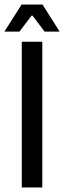

<svg xmlns="http://www.w3.org/2000/svg" viewBox="-46 -822 282 842"><path d="M139.5 0H49.5V-639H139.5ZM48.5 -802H140.5L215.5 -683.5H149.5L96.5 -753.5H92.5L39.5 -683.5H-26.5Z"/></svg>

Font: Anek Latin Condensed Medium
Style: Regular
Weight: 500
Width: 3
Designer: Yesha Goshar
Foundry: Ek Type
Version: Version 1.003